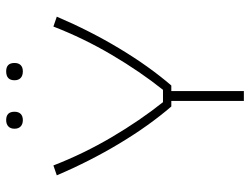

<svg xmlns="http://www.w3.org/2000/svg" viewBox="-114 -696 810 622"><g transform="rotate(-90 291.0 -385.0)"><path d="M185 -743Q185 -756 192.5 -763Q200 -770 213 -770Q240 -770 240 -743Q240 -730 233 -723Q226 -716 213 -716Q200 -716 192.5 -723Q185 -730 185 -743ZM342 -743Q342 -770 371 -770Q398 -770 398 -743Q398 -730 391 -723Q384 -716 371 -716Q357 -716 349.5 -723Q342 -730 342 -743ZM275 -235H257Q195 -307 137.5 -402.5Q80 -498 34 -606L66 -617Q104 -519 158 -427.5Q212 -336 271 -262H311Q370 -336 424 -427.5Q478 -519 516 -617L548 -606Q502 -498 444.5 -402.5Q387 -307 325 -235H307V0H275Z"/></g></svg>

Font: Athiti ExtraLight
Style: Regular
Weight: 275
Designer: CadsonDemak Team
Foundry: CadsonDemak
Version: Version 1.033